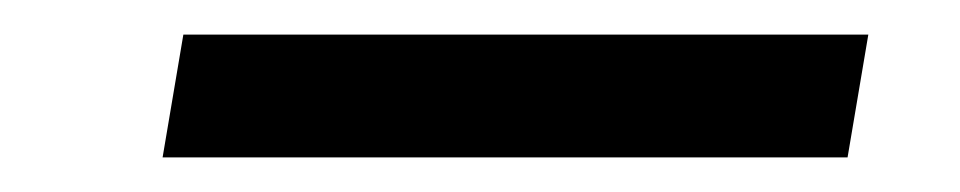

<svg xmlns="http://www.w3.org/2000/svg" viewBox="-20 -346 555 111"><path d="M74 -255 86 -326H482L470 -255Z"/></svg>

Font: DM Sans 20pt
Style: Italic
Weight: 400
Italic angle: -10°
Version: Version 4.004;gftools[0.9.30]